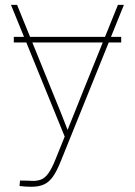

<svg xmlns="http://www.w3.org/2000/svg" viewBox="-20 -542 540 768"><path d="M464.8 -394.5V-372.1H35.2V-394.5ZM58.1 202.1 60.1 180.2 94.7 180.7Q122.1 183.6 140.6 177.5Q159.2 171.4 173.3 151.6Q187.5 131.8 202.1 95.2L238.8 4.4L23.9 -522.5H48.3L193.8 -164.1Q209.5 -126.5 224.4 -88.9Q239.3 -51.3 253.9 -13.2H246.6Q262.2 -51.3 277.1 -88.9Q292 -126.5 307.1 -164.1L451.7 -522.5H475.6L223.1 103Q207.5 142.1 191.9 164.3Q176.3 186.5 155.8 195.8Q135.3 205.1 105 205.1Q91.3 205.1 82 204.3Q72.8 203.6 58.1 202.1Z"/></svg>

Font: Inter 28pt Thin
Style: Regular
Weight: 250
Designer: Rasmus Andersson
Foundry: rsms
Version: Version 4.001;git-66647c0bb